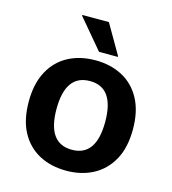

<svg xmlns="http://www.w3.org/2000/svg" viewBox="-113 -853 858 956"><g transform="rotate(15 315.5 -375.0)"><path d="M47 -275Q47 -368 81.5 -431.5Q116 -495 176.5 -527Q237 -559 316 -559Q394 -559 454.5 -527Q515 -495 549.5 -431.5Q584 -368 584 -275Q584 -181 549.5 -118Q515 -55 454.5 -22.5Q394 10 316 10Q236 10 175.5 -22.5Q115 -55 81 -118Q47 -181 47 -275ZM190 -275Q190 -98 316 -98Q441 -98 441 -275Q441 -452 316 -452Q190 -452 190 -275ZM321 -604 193 -756V-760H330L418 -608V-604Z"/></g></svg>

Font: Kufam SemiBold
Style: Regular
Weight: 600
Designer: Wael Morcos, Artur Schmal
Foundry: Original Type
Version: Version 1.300; ttfautohint (v1.8.3)